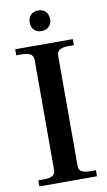

<svg xmlns="http://www.w3.org/2000/svg" viewBox="-96 -918 536 965"><g transform="rotate(-10 171.5 -436.0)"><path d="M119 -819Q119 -843 133 -857.5Q147 -872 171 -872Q195 -872 209 -857.5Q223 -843 223 -819Q223 -796 209 -781.5Q195 -767 171 -767Q147 -767 133 -781.5Q119 -796 119 -819ZM24 -31H54Q111 -31 111 -67V-632Q111 -669 54 -669H24V-700H318V-669H289Q231 -669 231 -632V-67Q231 -48 245.5 -39.5Q260 -31 289 -31H318V0H24Z"/></g></svg>

Font: Taviraj Medium
Style: Regular
Weight: 500
Designer: Katatrad Team
Foundry: CadsonDemak
Version: Version 1.030